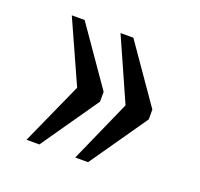

<svg xmlns="http://www.w3.org/2000/svg" viewBox="-78 -544 570 548"><g transform="rotate(20 207.0 -270.0)"><path d="M201 -81H240L361 -255V-285L240 -459H201L285 -270ZM53 -81H92L213 -255V-285L92 -459H53L138 -270Z"/></g></svg>

Font: Noto Serif Myanmar ExtCond
Style: Regular
Weight: 400
Width: 2
Designer: Ben Mitchell and the Monotype Design Team
Foundry: Monotype Imaging Inc.
Version: Version 2.106